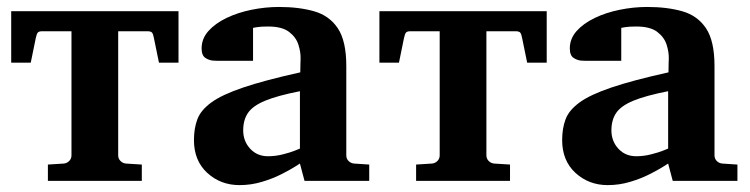

<svg xmlns="http://www.w3.org/2000/svg" viewBox="-20 -520 2157 552"><path d="M493.2 -487.8V-339.8H437L422.4 -411.1Q420.4 -422.4 417 -426.3Q413.6 -430.2 403.3 -430.2H102.1Q91.8 -430.2 88.6 -426.3Q85.4 -422.4 83 -411.1L68.4 -339.8H12.2V-487.8ZM319.8 -438V-73.2Q319.8 -64 326.2 -57.4Q332.5 -50.8 341.8 -49.8L387.7 -46.9V0H117.7V-46.9L163.6 -49.8Q172.9 -50.8 179.2 -57.4Q185.5 -64 185.5 -73.2V-438Z M1041.5 0H855.5L842.3 -49.8Q842.3 -49.8 827.6 -40.5Q813 -31.2 788.3 -18.8Q763.7 -6.3 732.7 2.9Q701.7 12.2 668.5 12.2Q614.3 12.2 575.9 -22.9Q537.6 -58.1 537.6 -117.2Q537.6 -150.9 547.4 -177Q557.1 -203.1 587.4 -225.3Q617.7 -247.6 679 -268.3Q740.2 -289.1 843.3 -312Q843.3 -323.2 843.8 -337.2Q844.2 -351.1 844.2 -351.1Q844.7 -370.1 837.9 -391.6Q831.1 -413.1 810.8 -428.5Q790.5 -443.8 750.5 -443.8Q730 -443.8 718.8 -441.9Q707.5 -439.9 707.5 -439.9V-345.2H604.5Q604.5 -345.2 593.3 -345.7Q582 -346.2 570.8 -353.3Q559.6 -360.4 559.6 -380.9Q559.6 -408.7 579.1 -430.7Q598.6 -452.6 631.1 -468.3Q663.6 -483.9 703.1 -491.9Q742.7 -500 782.2 -500Q839.8 -500 883.3 -487.5Q926.8 -475.1 951.2 -438.7Q975.6 -402.3 975.6 -330.1V-73.2Q975.6 -64 981.9 -57.4Q988.3 -50.8 997.6 -49.8L1041.5 -46.9ZM842.3 -92.8V-257.8Q777.8 -245.1 742.4 -230.5Q707 -215.8 693.1 -195.6Q679.2 -175.3 679.2 -145Q679.2 -114.3 699.2 -92.5Q719.2 -70.8 750.5 -70.8Q772 -70.8 793.2 -76.2Q814.5 -81.5 828.4 -87.2Q842.3 -92.8 842.3 -92.8Z M1551.8 -487.8V-339.8H1495.6L1481 -411.1Q1479 -422.4 1475.6 -426.3Q1472.2 -430.2 1461.9 -430.2H1160.6Q1150.4 -430.2 1147.2 -426.3Q1144 -422.4 1141.6 -411.1L1127 -339.8H1070.8V-487.8ZM1378.4 -438V-73.2Q1378.4 -64 1384.8 -57.4Q1391.1 -50.8 1400.4 -49.8L1446.3 -46.9V0H1176.3V-46.9L1222.2 -49.8Q1231.4 -50.8 1237.8 -57.4Q1244.1 -64 1244.1 -73.2V-438Z M2100.1 0H1914.1L1900.9 -49.8Q1900.9 -49.8 1886.2 -40.5Q1871.6 -31.2 1846.9 -18.8Q1822.3 -6.3 1791.3 2.9Q1760.3 12.2 1727.1 12.2Q1672.9 12.2 1634.5 -22.9Q1596.2 -58.1 1596.2 -117.2Q1596.2 -150.9 1606 -177Q1615.7 -203.1 1646 -225.3Q1676.3 -247.6 1737.5 -268.3Q1798.8 -289.1 1901.9 -312Q1901.9 -323.2 1902.3 -337.2Q1902.8 -351.1 1902.8 -351.1Q1903.3 -370.1 1896.5 -391.6Q1889.6 -413.1 1869.4 -428.5Q1849.1 -443.8 1809.1 -443.8Q1788.6 -443.8 1777.3 -441.9Q1766.1 -439.9 1766.1 -439.9V-345.2H1663.1Q1663.1 -345.2 1651.9 -345.7Q1640.6 -346.2 1629.4 -353.3Q1618.2 -360.4 1618.2 -380.9Q1618.2 -408.7 1637.7 -430.7Q1657.2 -452.6 1689.7 -468.3Q1722.2 -483.9 1761.7 -491.9Q1801.3 -500 1840.8 -500Q1898.4 -500 1941.9 -487.5Q1985.4 -475.1 2009.8 -438.7Q2034.2 -402.3 2034.2 -330.1V-73.2Q2034.2 -64 2040.5 -57.4Q2046.9 -50.8 2056.2 -49.8L2100.1 -46.9ZM1900.9 -92.8V-257.8Q1836.4 -245.1 1801 -230.5Q1765.6 -215.8 1751.7 -195.6Q1737.8 -175.3 1737.8 -145Q1737.8 -114.3 1757.8 -92.5Q1777.8 -70.8 1809.1 -70.8Q1830.6 -70.8 1851.8 -76.2Q1873 -81.5 1887 -87.2Q1900.9 -92.8 1900.9 -92.8Z"/></svg>

Font: Charis
Style: Bold
Weight: 700
Designer: Walt Agee, Miriam Martin, Annie Olsen, Victor Gaultney, Lorna Priest, Alan Ward, Bob Hallissy, Martin Hosken, Sharon Cor
Foundry: SIL Global
Version: Version 7.000